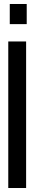

<svg xmlns="http://www.w3.org/2000/svg" viewBox="-20 -943 195 963"><path d="M21.5 0H111V-735H21.5ZM29 -822H114V-923H29Z"/></svg>

Font: League Gothic SemiCondensed
Style: Regular
Weight: 400
Width: 4
Designer: The League of Moveable Type
Version: Version 1.600; ttfautohint (v1.8.3)